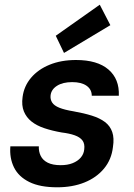

<svg xmlns="http://www.w3.org/2000/svg" viewBox="-20 -784 570 816"><path d="M223 12Q150 12 104.5 -10.5Q59 -33 39.5 -72.5Q20 -112 24 -162H145Q144 -140 153 -121.5Q162 -103 183 -92.5Q204 -82 238 -82Q267 -82 288.5 -90.5Q310 -99 323 -114Q336 -129 338 -149Q341 -173 330.5 -187Q320 -201 297.5 -209Q275 -217 242 -221Q202 -228 169 -239Q136 -250 114 -267.5Q92 -285 81.5 -310.5Q71 -336 76 -372Q82 -418 112 -453.5Q142 -489 191 -509Q240 -529 303 -529Q394 -529 441 -488.5Q488 -448 485 -377H370Q370 -404 348 -419.5Q326 -435 287 -435Q247 -435 222.5 -419.5Q198 -404 195 -379Q193 -362 201.5 -348.5Q210 -335 232.5 -326Q255 -317 292 -311Q337 -303 370.5 -292.5Q404 -282 426 -265.5Q448 -249 457 -223Q466 -197 460 -159Q454 -106 422 -67.5Q390 -29 339 -8.5Q288 12 223 12ZM252 -559 217 -632 404 -764 449 -677Z"/></svg>

Font: DM Sans 11pt SemiBold
Style: Italic
Weight: 600
Italic angle: -10°
Version: Version 4.004;gftools[0.9.30]